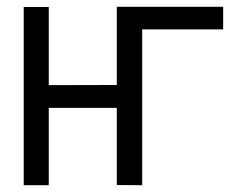

<svg xmlns="http://www.w3.org/2000/svg" viewBox="-20 -545 725 565"><path d="M49.8 -524.4V0H123.5V-227.5H323.7V-0.5L398.4 0V-458.5H636.7V-524.9H323.7V-294.9L123.5 -294.4V-524.4Z"/></svg>

Font: Tuffy
Style: Regular
Weight: 500
Designer: Thatcher Ulrich, Karoly Barta and Michael Everson
Version: Version 001.270